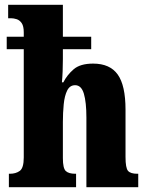

<svg xmlns="http://www.w3.org/2000/svg" viewBox="-20 -780 616 800"><path d="M17 0V-56H21Q46 -56 62.5 -68Q79 -80 79 -124V-575H8V-627H79V-645Q79 -671 70.5 -683.5Q62 -696 49.5 -700Q37 -704 26 -704H14V-760H242V-627H360V-575H242V-534Q242 -509 241 -483.5Q240 -458 238 -437H244Q259 -467 286.5 -491Q314 -515 368 -515Q438 -515 470.5 -469.5Q503 -424 503 -323V-126Q503 -80 513.5 -68Q524 -56 552 -56H556V0H340V-290Q340 -354 329.5 -389.5Q319 -425 293 -425Q271 -425 260 -403Q249 -381 245.5 -345.5Q242 -310 242 -271V-121Q242 -79 254 -67.5Q266 -56 294 -56H297V0Z"/></svg>

Font: Noto Serif Thai ExtraCondensed Black
Style: Regular
Weight: 900
Width: 2
Designer: Monotype Design Team
Foundry: Monotype Imaging Inc.
Version: Version 2.002; ttfautohint (v1.8.4.7-5d5b)